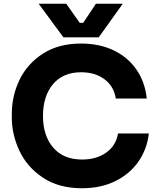

<svg xmlns="http://www.w3.org/2000/svg" viewBox="-20 -984 840 1023"><path d="M43 -356V-378Q43 -473 84 -558.5Q125 -644 208.5 -698Q292 -752 412 -752Q510 -752 586 -715.5Q662 -679 707.5 -612.5Q753 -546 762 -459H597Q587 -524 537 -561.5Q487 -599 412 -599Q316 -599 262.5 -535.5Q209 -472 209 -366Q209 -261 263.5 -197.5Q318 -134 417 -134Q494 -134 546 -171Q598 -208 609 -273H773Q764 -191 718.5 -124.5Q673 -58 595.5 -19.5Q518 19 417 19Q293 19 208.5 -37.5Q124 -94 83.5 -180.5Q43 -267 43 -356ZM186 -964H333L405 -862H423L491 -964H634L506 -785H318Z"/></svg>

Font: Sora-SIA
Style: Bold
Weight: 700
Designer: Jonathan Barnbrook, Julián Moncada
Foundry: Barnbrook Fonts
Version: Version 2.000